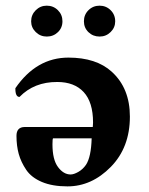

<svg xmlns="http://www.w3.org/2000/svg" viewBox="-20 -646 524 677"><path d="M303.2 -158.2H167Q165 -156.2 165 -137.2Q165 -83 184.6 -56.9Q204.1 -30.8 229 -30.8Q240.2 -30.8 256.1 -39.8Q272 -48.8 283.2 -64.9Q301.3 -92.3 303.2 -158.2ZM48.8 -304.2Q33.7 -304.2 34.2 -335Q108.4 -442.9 221.2 -442.9Q319.3 -442.9 374 -393.1Q438 -335 438 -234.9Q438 -126 370.6 -57.4Q303.2 11.2 217.8 11.2Q164.6 11.2 127.7 -4.4Q90.8 -20 72.5 -47.1Q54.2 -74.2 46.1 -103Q38.1 -131.8 38.1 -167Q38.1 -197.8 66.9 -198.2H307.1Q307.1 -200.2 307.6 -205.1Q308.1 -210 308.1 -213.9Q308.1 -285.6 275.1 -321.3Q242.2 -356.9 182.1 -356.9Q100.6 -357.4 48.8 -304.2ZM386.2 -570.8Q386.2 -548.8 370.1 -533Q354 -517.1 331.1 -517.1Q308.1 -517.1 292 -532.5Q275.9 -547.9 275.9 -571Q275.9 -594.2 292 -610.1Q308.1 -626 331.1 -626Q354 -626 370.1 -610.1Q386.2 -594.2 386.2 -570.8ZM89.8 -570.8Q89.8 -593.8 106 -609.9Q122.1 -626 145 -626Q168 -626 184.1 -610.1Q200.2 -594.2 200.2 -571Q200.2 -547.9 184.1 -532.5Q168 -517.1 145 -517.1Q122.1 -517.1 106 -533Q89.8 -548.8 89.8 -570.8Z"/></svg>

Font: Linux Libertine
Style: Bold
Weight: 700
Designer: Philipp H. Poll
Foundry: Philipp H. Poll
Version: Version 5.0.3